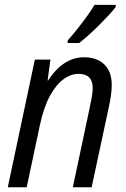

<svg xmlns="http://www.w3.org/2000/svg" viewBox="-20 -787 531 807"><path d="M12.7 0 126.5 -536.6H191.9L180.2 -448.7H182.1Q198.7 -474.6 220.7 -496.8Q242.7 -519 271 -532.7Q299.3 -546.4 334 -546.4Q368.7 -546.4 394.8 -533.2Q420.9 -520 435.3 -494.1Q449.7 -468.3 449.7 -429.7Q449.7 -408.2 445.8 -382.8Q441.9 -357.4 437 -335L365.2 0H286.1L357.4 -335.9Q362.3 -359.4 366 -380.1Q369.6 -400.9 369.6 -418Q369.6 -446.8 354.7 -461.7Q339.8 -476.6 310.5 -476.6Q277.3 -476.6 246.1 -453.4Q214.8 -430.2 189.2 -382.8Q163.6 -335.4 147.9 -262.2L92.3 0ZM264.2 -606.4 264.6 -617.2Q285.2 -640.1 305.9 -666.3Q326.7 -692.4 345.5 -718.5Q364.3 -744.6 377.4 -766.6H466.8L466.3 -757.8Q456.1 -743.7 437.3 -723.4Q418.5 -703.1 396.2 -680.9Q374 -658.7 352.1 -639.2Q330.1 -619.6 313 -606.4Z"/></svg>

Font: Open Sans SemiCondensed
Style: Italic
Weight: 400
Width: 4
Italic angle: -12°
Designer: Monotype Design Team
Foundry: Monotype Imaging Inc.
Version: Version 3.000